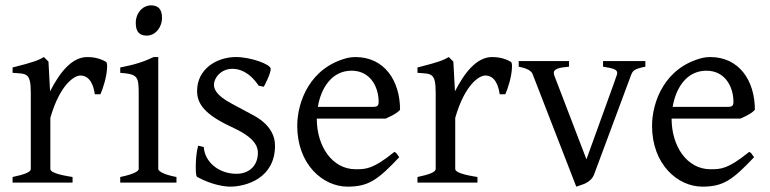

<svg xmlns="http://www.w3.org/2000/svg" viewBox="-20 -682 2877 717"><path d="M167 -341 161 -452 144 -469C123 -457 110 -451 27 -430V-410C79 -406 95 -412 95 -335V-51C95 -39 70 -30 27 -21V0H251V-21C234 -24 168 -33 168 -51V-242C204 -367 258 -400 280 -400C318 -400 330 -359 334 -330H355C363 -347 380 -397 380 -434C380 -443 379 -449 376 -451C352 -465 327 -469 306 -469C246 -469 201 -407 167 -341Z M571 -51V-469H554C518 -452 486 -441 429 -430V-410C496 -405 498 -396 498 -327V-51C498 -45 487 -33 429 -21V0H639V-21C585 -31 571 -45 571 -51ZM487 -596C487 -561 503 -549 528 -549C560 -549 585 -579 585 -616C585 -647 571 -662 544 -662C514 -662 487 -635 487 -596Z M861 -469C790 -469 716 -425 716 -342C716 -301 737 -262 822 -219L867 -197C939 -160 943 -128 943 -111C943 -64 911 -33 863 -33C795 -33 744 -79 741 -133L720 -138C714 -118 711 -85 711 -58C711 -27 714 -22 717 -21C771 9 821 15 839 15C899 15 1007 -16 1007 -138C1007 -198 960 -233 929 -250L847 -294C784 -327 779 -352 779 -366C779 -390 804 -425 848 -425C873 -425 910 -415 946 -362L965 -358C967 -361 991 -406 991 -425C991 -442 916 -469 861 -469Z M1394 -301C1394 -287 1388 -283 1375 -283H1167C1178 -350 1217 -418 1293 -418C1362 -418 1394 -359 1394 -301ZM1278 15C1355 15 1390 -9 1471 -95L1463 -106C1461 -110 1457 -113 1453 -115C1374 -51 1347 -50 1310 -50H1308C1221 -50 1163 -135 1163 -239H1420C1454 -254 1466 -263 1474 -272C1474 -380 1416 -469 1307 -469C1298 -469 1289 -468 1279 -466C1137 -431 1090 -301 1090 -212C1090 -68 1186 15 1278 15Z M1679 -341 1673 -452 1656 -469C1635 -457 1622 -451 1539 -430V-410C1591 -406 1607 -412 1607 -335V-51C1607 -39 1582 -30 1539 -21V0H1763V-21C1746 -24 1680 -33 1680 -51V-242C1716 -367 1770 -400 1792 -400C1830 -400 1842 -359 1846 -330H1867C1875 -347 1892 -397 1892 -434C1892 -443 1891 -449 1888 -451C1864 -465 1839 -469 1818 -469C1758 -469 1713 -407 1679 -341Z M2285 -409C2285 -404 2285 -405 2170 -87L2050 -400C2049 -404 2048 -407 2048 -410C2048 -424 2067 -430 2105 -433V-454H1917V-433C1964 -424 1968 -409 1971 -400L2132 15L2147 10C2164 5 2188 -5 2198 -29L2336 -400C2343 -417 2345 -424 2390 -433V-454H2232V-433C2267 -427 2285 -424 2285 -409Z M2719 -301C2719 -287 2713 -283 2700 -283H2492C2503 -350 2542 -418 2618 -418C2687 -418 2719 -359 2719 -301ZM2603 15C2680 15 2715 -9 2796 -95L2788 -106C2786 -110 2782 -113 2778 -115C2699 -51 2672 -50 2635 -50H2633C2546 -50 2488 -135 2488 -239H2745C2779 -254 2791 -263 2799 -272C2799 -380 2741 -469 2632 -469C2623 -469 2614 -468 2604 -466C2462 -431 2415 -301 2415 -212C2415 -68 2511 15 2603 15Z"/></svg>

Font: Temporarium
Style: Regular
Weight: 400
Version: Version 1.1